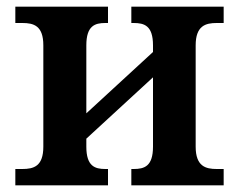

<svg xmlns="http://www.w3.org/2000/svg" viewBox="-20 -556 717 576"><path d="M26 0H304V-49H296C265 -49 239 -57 239 -116V-140L439 -324V-116C439 -57 413 -49 381 -49H374V0H651V-49H630C597 -49 567 -57 567 -116V-420C567 -479 597 -487 630 -487H651V-536H374V-487H381C413 -487 439 -479 439 -420V-400L239 -216V-420C239 -479 265 -487 296 -487H304V-536H26V-487H47C81 -487 110 -479 110 -420V-116C110 -57 81 -49 47 -49H26Z"/></svg>

Font: Noto Serif SemiBold
Style: Regular
Weight: 600
Designer: Monotype Design Team
Foundry: Monotype Imaging Inc.
Version: Version 2.013